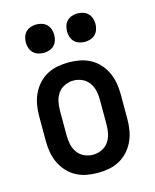

<svg xmlns="http://www.w3.org/2000/svg" viewBox="-113 -815 725 900"><g transform="rotate(-15 250.0 -365.5)"><path d="M250 8Q223 8 196 3Q169 -2 145 -15Q121 -28 102.5 -48.5Q84 -69 72.5 -94Q61 -119 56.5 -146Q52 -173 52 -200V-320Q52 -347 56.5 -374Q61 -401 72.5 -426Q84 -451 102.5 -471.5Q121 -492 145 -505Q169 -518 196 -523Q223 -528 250 -528Q277 -528 304 -523Q331 -518 355 -505Q379 -492 397.5 -471.5Q416 -451 427.5 -426Q439 -401 443.5 -374Q448 -347 448 -320V-200Q448 -173 443.5 -146Q439 -119 427.5 -94Q416 -69 397.5 -48.5Q379 -28 355 -15Q331 -2 304 3Q277 8 250 8ZM250 -80Q272 -80 292.5 -89.5Q313 -99 325.5 -117Q338 -135 342.5 -156.5Q347 -178 347 -200V-320Q347 -342 342.5 -363.5Q338 -385 325.5 -403Q313 -421 292.5 -430.5Q272 -440 250 -440Q228 -440 207.5 -430.5Q187 -421 174.5 -403Q162 -385 157.5 -363.5Q153 -342 153 -320V-200Q153 -178 157.5 -156.5Q162 -135 174.5 -117Q187 -99 207.5 -89.5Q228 -80 250 -80ZM350 -601Q336 -601 322.5 -605.5Q309 -610 299.5 -619.5Q290 -629 285.5 -642.5Q281 -656 281 -670Q281 -684 285.5 -697.5Q290 -711 299.5 -720.5Q309 -730 322.5 -734.5Q336 -739 350 -739Q364 -739 377.5 -734.5Q391 -730 400.5 -720.5Q410 -711 414.5 -697.5Q419 -684 419 -670Q419 -656 414.5 -642.5Q410 -629 400.5 -619.5Q391 -610 377.5 -605.5Q364 -601 350 -601ZM150 -601Q136 -601 122.5 -605.5Q109 -610 99.5 -619.5Q90 -629 85.5 -642.5Q81 -656 81 -670Q81 -684 85.5 -697.5Q90 -711 99.5 -720.5Q109 -730 122.5 -734.5Q136 -739 150 -739Q164 -739 177.5 -734.5Q191 -730 200.5 -720.5Q210 -711 214.5 -697.5Q219 -684 219 -670Q219 -656 214.5 -642.5Q210 -629 200.5 -619.5Q191 -610 177.5 -605.5Q164 -601 150 -601Z"/></g></svg>

Font: Iosevka SS18 Semibold
Style: Regular
Weight: 600
Monospace: yes
Designer: Belleve Invis
Foundry: Belleve Invis
Version: Version 25.1.1; ttfautohint (v1.8.4)